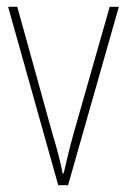

<svg xmlns="http://www.w3.org/2000/svg" viewBox="-20 -547 374 567"><path d="M152 0H181L331 -527H304L196 -148C185 -108 177 -74 168 -35H165C157 -75 148 -109 136 -148L31 -527H4Z"/></svg>

Font: Noto Sans Lao UI Cond Thin
Style: Regular
Weight: 100
Width: 3
Designer: Monotype Design Team
Foundry: Monotype Imaging Inc.
Version: Version 2.000